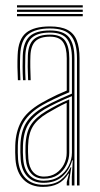

<svg xmlns="http://www.w3.org/2000/svg" viewBox="-20 -707 381 732"><path d="M273.5 0V-484.8Q273.5 -543.2 250.6 -570.9Q227.8 -598.5 170.5 -598.5Q115.8 -598.5 87.5 -576.2Q59.2 -554 57 -497Q56 -474.2 56.2 -450Q56.5 -425.8 57.8 -401.2H48.2Q46.8 -427 46.5 -451Q46.2 -475 47.2 -497.2Q49.5 -557 79.2 -581.6Q109 -606.2 170.5 -606.2Q212.8 -606.2 237.4 -593.1Q262 -580 272.6 -553Q283.2 -526 283.2 -484.8V0ZM146.5 -18Q181.2 -18 205.1 -33.9Q229 -49.8 241.6 -74.4Q254.2 -99 254.2 -124.5V-340.5Q224.2 -328.2 197.1 -315.1Q170 -302 150.8 -290.8Q108.2 -265.5 88.8 -234.4Q69.2 -203.2 67.5 -151.8Q67 -136.5 67.2 -125.9Q67.5 -115.2 68.5 -100.5Q71.5 -60.8 92 -39.4Q112.5 -18 146.5 -18ZM147.2 -25.8Q116.5 -25.8 98.8 -45.8Q81 -65.8 78.2 -101.8Q77 -117 77 -127.2Q77 -137.5 77.2 -151Q78.8 -200.8 97.1 -230Q115.5 -259.2 155.5 -283Q176.2 -295.2 198.6 -306.9Q221 -318.5 244 -328V-124.2Q244 -100.8 233.1 -78Q222.2 -55.2 200.8 -40.5Q179.2 -25.8 147.2 -25.8ZM147.5 -33.8Q174.2 -33.8 193.6 -46.6Q213 -59.5 223.6 -80.1Q234.2 -100.8 234.2 -124V-315Q214.5 -306 196.9 -296.2Q179.2 -286.5 160 -275.2Q121.2 -252 104.8 -224.2Q88.2 -196.5 87 -150.5Q86.8 -138.8 86.8 -128Q86.8 -117.2 88 -102Q90.2 -69.8 105.8 -51.8Q121.2 -33.8 147.5 -33.8ZM144.2 5.5Q98 5.5 70.5 -21.5Q43 -48.5 39 -99.2Q38 -113.8 37.9 -125.9Q37.8 -138 38.2 -153.2Q39.8 -205.2 60.9 -243.6Q82 -282 137 -314Q150.5 -321.8 165.5 -329.6Q180.5 -337.5 197.6 -345.5Q214.8 -353.5 234.5 -361.8V-484.8Q234.5 -526.2 220.1 -546.8Q205.8 -567.2 170.5 -567.2Q133 -567.2 115.2 -550Q97.5 -532.8 96 -494.8Q95.2 -475.2 95.5 -451.1Q95.8 -427 97 -401.2H87.2Q85.8 -428 85.6 -452.2Q85.5 -476.5 86.2 -495Q88 -537.8 108.1 -556.4Q128.2 -575 170.5 -575Q211.5 -575 227.9 -552.4Q244.2 -529.8 244.2 -484.8V-355.2Q214.8 -343 187.4 -330Q160 -317 141.5 -306.2Q94 -278.8 71.8 -243.4Q49.5 -208 48 -153Q47.8 -138 47.8 -126.2Q47.8 -114.5 48.8 -99.8Q52.5 -53 77.5 -27.8Q102.5 -2.5 145 -2.5Q187.5 -2.5 211.5 -21Q235.5 -39.5 249.2 -69.2H251.8L244.2 -20.8V0H234.5V-13L243 -44.8H240.8Q223.8 -18 200.4 -6.2Q177 5.5 144.2 5.5ZM253.8 0V-33L257.5 -95.8H255.2Q244.5 -58 217.5 -34Q190.5 -10 145.8 -10Q107 -10 84.4 -33.9Q61.8 -57.8 58.8 -100.2Q57.8 -115.5 57.6 -126.6Q57.5 -137.8 57.8 -152.2Q59.2 -205.8 79.8 -238.9Q100.2 -272 146.5 -298.8Q159.5 -306.2 176.2 -314.6Q193 -323 212.8 -332Q232.5 -341 254.2 -350V-484.8Q254.2 -534 235.8 -558.4Q217.2 -582.8 170.5 -582.8Q122.8 -582.8 100.6 -562.4Q78.5 -542 76.5 -495.2Q75.8 -478 75.9 -453.1Q76 -428.2 77.5 -401.2H67.8Q66.2 -427.5 66.1 -452.4Q66 -477.2 66.8 -495.5Q68.8 -546.2 93 -568.5Q117.2 -590.8 170.5 -590.8Q222 -590.8 242.9 -564.9Q263.8 -539 263.8 -484.8V0ZM44.8 -678.5V-687H295.5V-678.5ZM44.8 -645V-653.5H295.5V-645ZM44.8 -661.8V-670.2H295.5V-661.8Z"/></svg>

Font: Big Shoulders Inline Text Thin ExtraLight
Style: Regular
Weight: 250
Version: Version 2.002